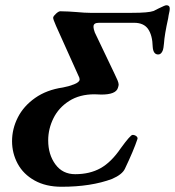

<svg xmlns="http://www.w3.org/2000/svg" viewBox="-20 -699 668 733"><path d="M26 -160Q26 -207 48 -250.5Q70 -294 114 -325Q158 -356 220 -365Q242 -369 262.5 -377Q283 -385 284 -395Q284 -399 283 -402L194 -600Q182 -627 183 -632Q184 -638 194 -647Q204 -656 210 -656Q226 -656 242 -655Q258 -654 272 -653Q304 -650 324 -650H484Q547 -650 566 -657L586 -667Q610 -679 615 -679Q628 -679 628 -667Q628 -660 627 -656Q623 -638 622 -629Q608 -566 606 -533Q604 -513 602 -508Q596 -491 584 -491Q565 -491 563 -520Q562 -564 545.5 -588Q529 -612 492 -612H358Q337 -612 337 -598V-595Q337 -589 342 -575L416 -420Q424 -404 428.5 -393Q433 -382 433 -376Q433 -372 430 -363Q422 -338 367 -338L341 -339Q284 -339 244 -313.5Q204 -288 184 -247.5Q164 -207 164 -163Q164 -109 191.5 -71.5Q219 -34 267 -34Q323 -34 364 -57Q405 -80 441 -133Q478 -184 486 -184Q494 -184 500 -179.5Q506 -175 505 -169Q490 -124 457 -55Q447 -33 408 -16Q328 14 215 14Q155 14 112 -10Q69 -34 47.5 -74Q26 -114 26 -160Z"/></svg>

Font: EB Garamond SemiBold
Style: Italic
Weight: 600
Italic angle: -17.2°
Designer: Georg Duffner and Octavio Pardo
Foundry: Georg Duffner
Version: Version 1.000